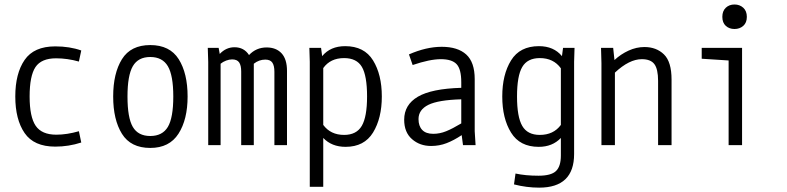

<svg xmlns="http://www.w3.org/2000/svg" viewBox="-20 -653 3540 864"><path d="M232.4 -390.6Q166 -390.6 139.6 -351.1Q113.3 -311.5 113.3 -218.8Q113.3 -127 140.6 -86.9Q168 -46.9 233.4 -46.9Q281.2 -46.9 335 -62.5L345.7 -11.7Q289.1 6.8 228.5 6.8Q132.8 6.8 90.8 -54.2Q48.8 -115.2 48.8 -218.8Q48.8 -322.3 90.8 -383.3Q132.8 -444.3 228.5 -444.3Q293.9 -444.3 345.7 -425.8L335 -376Q283.2 -390.6 232.4 -390.6Z M489.3 -218.8Q489.3 -323.2 528.8 -386.7Q568.4 -450.2 656.2 -450.2Q744.1 -450.2 784.2 -386.7Q824.2 -323.2 824.2 -218.8Q824.2 -115.2 783.2 -51.3Q742.2 12.7 656.2 12.7Q568.4 12.7 528.8 -50.8Q489.3 -114.3 489.3 -218.8ZM759.8 -218.8Q759.8 -313.5 735.4 -355Q710.9 -396.5 656.2 -396.5Q601.6 -396.5 577.6 -355Q553.7 -313.5 553.7 -218.8Q553.7 -123 577.6 -82Q601.6 -41 656.2 -41Q710.9 -41 735.4 -82Q759.8 -123 759.8 -218.8Z M1271.5 -334V0H1214.8V-330.1Q1214.8 -357.4 1205.6 -371.1Q1196.3 -384.8 1173.8 -384.8Q1145.5 -384.8 1122.1 -366.2V0H1065.4V-331.1Q1065.4 -358.4 1056.2 -372.1Q1046.9 -385.7 1024.4 -385.7Q1011.7 -385.7 997.6 -380.4Q983.4 -375 972.7 -366.2V0H917V-374L915 -437.5H963.9L968.8 -410.2Q997.1 -440.4 1035.2 -440.4Q1078.1 -440.4 1100.6 -405.3Q1132.8 -439.5 1179.7 -439.5Q1222.7 -439.5 1247.1 -413.1Q1271.5 -386.7 1271.5 -334Z M1698.2 -218.8Q1698.2 -121.1 1658.7 -56.6Q1619.1 7.8 1535.2 7.8Q1472.7 7.8 1434.6 -32.2V187.5H1374V-375L1372.1 -437.5H1424.8L1429.7 -400.4Q1466.8 -445.3 1533.2 -445.3Q1619.1 -445.3 1658.7 -381.3Q1698.2 -317.4 1698.2 -218.8ZM1631.8 -218.8Q1631.8 -312.5 1608.4 -352.1Q1585 -391.6 1528.3 -391.6Q1466.8 -391.6 1434.6 -346.7V-90.8Q1467.8 -45.9 1528.3 -45.9Q1584 -45.9 1607.9 -86.4Q1631.8 -127 1631.8 -218.8Z M2063.5 0 2057.6 -44.9Q2022.5 -21.5 1989.7 -8.8Q1957 3.9 1919.9 3.9Q1869.1 3.9 1834 -26.9Q1798.8 -57.6 1798.8 -114.3Q1798.8 -181.6 1860.4 -217.8Q1921.9 -253.9 2055.7 -257.8V-283.2Q2055.7 -341.8 2034.7 -364.3Q2013.7 -386.7 1963.9 -386.7Q1914.1 -386.7 1836.9 -360.4L1820.3 -408.2Q1898.4 -442.4 1967.8 -442.4Q2040 -442.4 2078.1 -407.7Q2116.2 -373 2116.2 -296.9V-62.5L2120.1 0ZM1929.7 -50.8Q1959 -50.8 1987.8 -62.5Q2016.6 -74.2 2055.7 -97.7V-206.1Q1952.1 -203.1 1907.7 -181.2Q1863.3 -159.2 1863.3 -117.2Q1863.3 -85.9 1879.9 -68.4Q1896.5 -50.8 1929.7 -50.8Z M2565.4 -437.5 2563.5 -375V40Q2563.5 191.4 2406.2 191.4Q2349.6 191.4 2293 176.8L2299.8 127.9Q2344.7 137.7 2403.3 137.7Q2460 137.7 2481.9 116.7Q2503.9 95.7 2503.9 46.9V-32.2Q2465.8 7.8 2404.3 7.8Q2319.3 7.8 2279.8 -56.2Q2240.2 -120.1 2240.2 -218.8Q2240.2 -317.4 2279.8 -381.3Q2319.3 -445.3 2405.3 -445.3Q2471.7 -445.3 2508.8 -400.4L2513.7 -437.5ZM2503.9 -90.8V-345.7Q2470.7 -391.6 2409.2 -391.6Q2353.5 -391.6 2330.1 -351.6Q2306.6 -311.5 2306.6 -218.8Q2306.6 -127 2330.1 -86.4Q2353.5 -45.9 2409.2 -45.9Q2470.7 -45.9 2503.9 -90.8Z M3002 -294.9V0H2941.4V-289.1Q2941.4 -341.8 2924.8 -364.3Q2908.2 -386.7 2868.2 -386.7Q2811.5 -386.7 2747.1 -326.2V0H2686.5V-369.1L2684.6 -437.5H2739.3L2745.1 -382.8Q2773.4 -409.2 2808.6 -425.3Q2843.8 -441.4 2879.9 -441.4Q2933.6 -441.4 2967.8 -408.2Q3002 -375 3002 -294.9Z M3258.8 -380.9 3137.7 -388.7V-437.5H3319.3V0H3258.8ZM3285.2 -632.8Q3308.6 -632.8 3324.7 -618.2Q3340.8 -603.5 3340.8 -577.1Q3340.8 -550.8 3324.7 -536.6Q3308.6 -522.5 3285.2 -522.5Q3261.7 -522.5 3246.1 -536.6Q3230.5 -550.8 3230.5 -577.1Q3230.5 -603.5 3246.1 -618.2Q3261.7 -632.8 3285.2 -632.8Z"/></svg>

Font: Sudo Light
Style: Regular
Weight: 300
Monospace: yes
Designer: Jens Kutilek
Foundry: Jens Kutilek
Version: Version 0.040